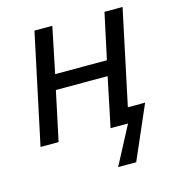

<svg xmlns="http://www.w3.org/2000/svg" viewBox="-108 -626 820 903"><g transform="rotate(-15 302.5 -175.0)"><path d="M356 186 454 0H369L419 -240H167L116 0H28L142 -536H229L183 -313H435L483 -536H571L473 -74H557L444 186Z"/></g></svg>

Font: Manna Sans
Style: Italic
Weight: 400
Italic angle: -12°
Designer: Monotype Design Team
Foundry: Monotype Imaging Inc.
Version: Version 2.001.1; ttfautohint (v1.8.2)